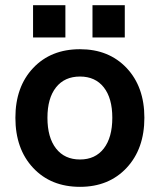

<svg xmlns="http://www.w3.org/2000/svg" viewBox="-20 -704 613 737"><path d="M335 -684.1H459V-560.1H335ZM106.9 -684.1H231V-560.1H106.9ZM39.1 -252Q39.1 -370.6 107.2 -442.9Q175.3 -515.1 287.1 -515.1Q397.9 -515.1 466.1 -442.9Q534.2 -370.6 534.2 -252Q534.2 -132.8 466.1 -59.8Q397.9 13.2 287.1 13.2Q175.3 13.2 107.2 -59.6Q39.1 -132.3 39.1 -252ZM411.1 -252Q411.1 -327.1 378.4 -368.7Q345.7 -410.2 287.1 -410.2Q228 -410.2 195.1 -368.7Q162.1 -327.1 162.1 -252Q162.1 -176.3 195.1 -134Q228 -91.8 287.1 -91.8Q345.7 -91.8 378.4 -134Q411.1 -176.3 411.1 -252Z"/></svg>

Font: Overused Grotesk SemiBold
Style: Regular
Weight: 600
Version: Version 0.002